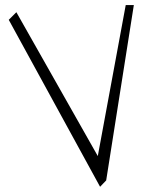

<svg xmlns="http://www.w3.org/2000/svg" viewBox="-20 -713 557 739"><path d="M13.7 -636.7 43 -666 356.4 -112.3 463.9 -693.4H495.1L388.7 -18.6L365.2 5.9Z"/></svg>

Font: Annie Use Your Telescope
Style: Regular
Weight: 400
Version: Version 1.003 2001